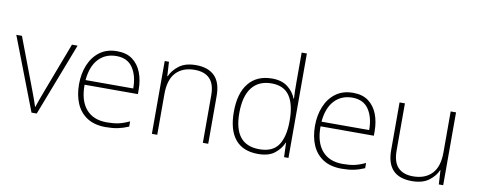

<svg xmlns="http://www.w3.org/2000/svg" viewBox="-65 -1063 3420 1376"><g transform="rotate(10 1645.0 -375.0)"><path d="M204 0 0 -530H41L183 -155Q196 -122 205 -95.5Q214 -69 222 -45H224Q232 -69 241 -95.5Q250 -122 263 -155L405 -530H446L242 0Z M734 -540Q802 -540 845.5 -507.5Q889 -475 910.5 -419.5Q932 -364 932 -294V-263H544Q543 -148 595.5 -86.5Q648 -25 746 -25Q795 -25 830.5 -32.5Q866 -40 911 -61V-23Q872 -6 833.5 2Q795 10 745 10Q664 10 610.5 -24Q557 -58 530.5 -119Q504 -180 504 -260Q504 -337 530 -400.5Q556 -464 607 -502Q658 -540 734 -540ZM734 -505Q654 -505 604 -451.5Q554 -398 545 -297H892Q892 -390 853 -447.5Q814 -505 734 -505Z M1307 -540Q1395 -540 1442.5 -493Q1490 -446 1490 -347V0H1451V-345Q1451 -428 1413 -466.5Q1375 -505 1304 -505Q1217 -505 1168 -453.5Q1119 -402 1119 -297V0H1080V-530H1111L1117 -426H1120Q1139 -471 1184.5 -505.5Q1230 -540 1307 -540Z M1854 10Q1743 10 1687 -58Q1631 -126 1631 -257Q1631 -394 1691 -467Q1751 -540 1861 -540Q1931 -540 1974.5 -506.5Q2018 -473 2036 -425H2039Q2037 -454 2036.5 -484.5Q2036 -515 2036 -544V-760H2074V0H2042L2038 -105H2036Q2017 -58 1973.5 -24Q1930 10 1854 10ZM1857 -25Q1954 -25 1995 -86.5Q2036 -148 2036 -260V-266Q2036 -382 1994.5 -443.5Q1953 -505 1863 -505Q1770 -505 1720.5 -442Q1671 -379 1671 -256Q1671 -141 1717 -83Q1763 -25 1857 -25Z M2451 -540Q2519 -540 2562.5 -507.5Q2606 -475 2627.5 -419.5Q2649 -364 2649 -294V-263H2261Q2260 -148 2312.5 -86.5Q2365 -25 2463 -25Q2512 -25 2547.5 -32.5Q2583 -40 2628 -61V-23Q2589 -6 2550.5 2Q2512 10 2462 10Q2381 10 2327.5 -24Q2274 -58 2247.5 -119Q2221 -180 2221 -260Q2221 -337 2247 -400.5Q2273 -464 2324 -502Q2375 -540 2451 -540ZM2451 -505Q2371 -505 2321 -451.5Q2271 -398 2262 -297H2609Q2609 -390 2570 -447.5Q2531 -505 2451 -505Z M3200 -530V0H3168L3162 -103H3160Q3141 -58 3095.5 -24Q3050 10 2972 10Q2789 10 2789 -183V-530H2828V-187Q2828 -103 2866 -64Q2904 -25 2975 -25Q3062 -25 3111.5 -76Q3161 -127 3161 -232V-530Z"/></g></svg>

Font: Noto Sans Kannada ExtraLight
Style: Regular
Weight: 200
Designer: Jelle Bosma - Monotype Design Team
Foundry: Monotype Imaging Inc.
Version: Version 2.005; ttfautohint (v1.8.4.7-5d5b)